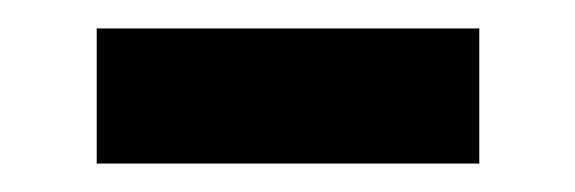

<svg xmlns="http://www.w3.org/2000/svg" viewBox="-20 -352 404 135"><path d="M48 -332H317V-237H48Z"/></svg>

Font: Merged Yaku Han JP SemiBold
Style: Regular
Weight: 600
Designer: Ryoko NISHIZUKA 西塚涼子 (kana, bopomofo & ideographs); Paul D. Hunt (Latin, Greek & Cyrillic); Sandoll Communications 산돌커뮤니
Foundry: Adobe
Version: Version 2.004